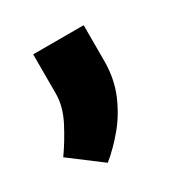

<svg xmlns="http://www.w3.org/2000/svg" viewBox="-89 -210 451 468"><g transform="rotate(-30 136.5 24.0)"><path d="M87.4 183.6 0 117.7Q22 86.9 42 48.6Q62 10.3 62 -25.9V-136.2H204.1V-36.1Q204.1 13.7 186.8 54.9Q169.4 96.2 142.6 128.4Q115.7 160.6 87.4 183.6Z"/></g></svg>

Font: Vazir Black WOL-UI
Style: Black-WOL-UI
Weight: 900
Designer: Saber Rastikerdar
Foundry: Saber Rastikerdar
Version: Version 30.0.0